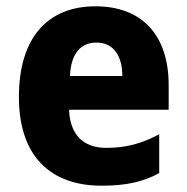

<svg xmlns="http://www.w3.org/2000/svg" viewBox="-20 -672 593 609"><path d="M283 -652C133 -652 40 -555 40 -364C40 -177 140 -83 302 -83C380 -83 434 -95 485 -123V-246C428 -216 379 -203 317 -203C242 -203 202 -247 199 -324H515V-402C515 -563 428 -652 283 -652ZM286 -537C340 -537 368 -495 368 -431H202C205 -506 239 -537 286 -537Z"/></svg>

Font: Noto Sans Kannada UI SemiCondensed ExtraBold
Style: Regular
Weight: 800
Width: 4
Designer: Jelle Bosma - Monotype Design Team
Foundry: Monotype Imaging Inc.
Version: Version 2.005